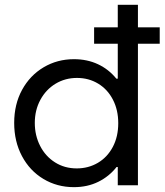

<svg xmlns="http://www.w3.org/2000/svg" viewBox="-20 -772 686 800"><path d="M470.7 0V-76.2H465.8Q434.6 -36.6 389.4 -14.4Q344.2 7.8 288.1 7.8Q217.8 7.8 160.9 -26.4Q104 -60.5 71.5 -121.6Q39.1 -182.6 39.1 -259.8Q39.1 -337.4 72 -397.7Q105 -458 161.9 -491.7Q218.8 -525.4 288.1 -525.4Q343.3 -525.4 388.2 -504.4Q433.1 -483.4 464.8 -444.3H470.7V-589.8H372.1V-658.2H470.7V-752H554.7V-658.2H645.5V-589.8H554.7V0ZM472.7 -258.8Q472.7 -314 450.4 -356.9Q428.2 -399.9 388.9 -423.6Q349.6 -447.3 300.8 -447.3Q251.5 -447.3 211.4 -423.1Q171.4 -398.9 148.2 -356Q125 -313 125 -259.8Q125 -207.5 147.2 -164.1Q169.4 -120.6 209.2 -95.5Q249 -70.3 299.8 -70.3Q348.1 -70.3 387.7 -93.5Q427.2 -116.7 450 -159.7Q472.7 -202.6 472.7 -258.8Z"/></svg>

Font: Reddit Sans Chocolate
Style: Regular
Weight: 400
Designer: Stephen Hutchings
Foundry: Reddit
Version: Version 1.013